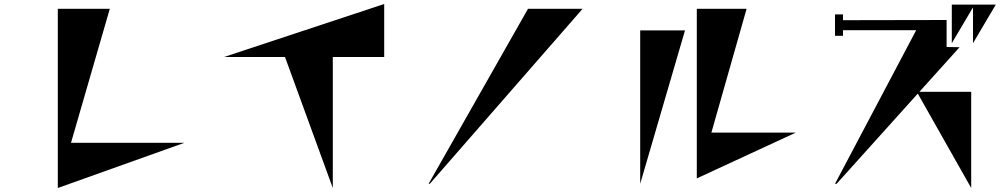

<svg xmlns="http://www.w3.org/2000/svg" viewBox="-20 -862 5040 960"><path d="M335 -148H902L269 78V-818H529Z M1901 -842V-577H1644V78L1405 -577H1100Z M2620 -818H2893L2129 57H2123Z M3537 -199H3959L3464 30V-818H3713ZM3181 57V-710H3405Z M4959 -839 4845 -646V-825L4739 -646V-839ZM4778 -626 4577 -403H4836V78L4569 -394L4163 57H4155L4561 -711H4195V-683H4155V-790H4195V-761L4713 -762V-627Z"/></svg>

Font: Chokokutai
Style: Regular
Weight: 400
Designer: 108号,108go
Foundry: Font Zone 108
Version: Version 1.000; ttfautohint (v1.8.3)